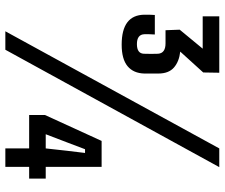

<svg xmlns="http://www.w3.org/2000/svg" viewBox="-81 -759 840 718"><g transform="rotate(90 339.0 -400.0)"><path d="M147 -435Q36 -435 35 -520Q35 -531 35 -537.5Q35 -544 36 -559H109Q108 -549 108 -538Q108 -527 108 -520Q109 -492 145 -492Q180 -492 181 -518Q182 -546 181 -571Q179 -599 142 -599H93L91 -652L162 -738H41V-800H252L251 -740L173 -654Q210 -650 232.5 -630.5Q255 -611 255 -572Q255 -561 255 -544.5Q255 -528 255 -520Q254 -479 227.5 -457Q201 -435 147 -435ZM97 0 535 -800H605L166 0ZM535 0V-89H410V-148L507 -360H604V-151H648V-89H604V0ZM482 -151H535L544 -232L552 -298H538L513 -232Z"/></g></svg>

Font: Big Shoulders Text SemiBold
Style: Regular
Weight: 600
Designer: Patric King
Foundry: XO Type Co
Version: Version 1.000; ttfautohint (v1.8.2)